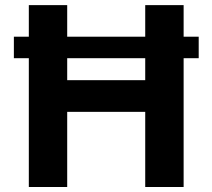

<svg xmlns="http://www.w3.org/2000/svg" viewBox="-20 -748 850 768"><path d="M774.8 -601.2V-515.2H35.5V-601.2ZM95.3 0V-727.5H248.8V-427.3H560.9V-727.5H714.5V0H560.9V-300.6H248.8V0Z"/></svg>

Font: Inter V
Style: 
Weight: 400
Designer: Rasmus Andersson
Foundry: rsms
Version: Version 4.000;git-a3f224843